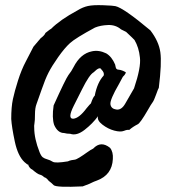

<svg xmlns="http://www.w3.org/2000/svg" viewBox="-20 -567 685 752"><path d="M377 -295Q371 -308 347 -284Q330 -275 301 -216.5Q272 -158 269 -153Q243 -101 267 -102Q290 -104 319 -143Q333 -160 336 -162Q345 -188 351 -192Q361 -244 386 -271Q390 -282 377 -295ZM473 -282Q469 -273 461 -266Q460 -263 446 -238Q410 -176 412.5 -158.5Q415 -141 435.5 -138Q456 -135 471 -162Q471 -163 505 -221Q533 -304 528 -342Q524 -381 507 -410Q505 -413 474 -442L454 -452Q433 -470 403.5 -469Q374 -468 352 -459Q276 -418 254.5 -398.5Q233 -379 208 -343.5Q183 -308 170 -282.5Q157 -257 143 -216Q129 -175 123 -159.5Q117 -144 117 -119.5Q117 -95 115 -84Q113 -73 114 -67Q114 -24 135 29Q141 44 147.5 49Q154 54 165 57Q176 60 186.5 66.5Q197 73 246 65Q252 62 259 60.5Q266 59 272 58.5Q278 58 291 50Q304 42 320 30.5Q336 19 345 15Q375 -17 411 12Q424 28 422 56Q419 118 360 140Q346 145 340.5 148Q335 151 330 153Q310 161 304 163Q200 168 190 158Q180 148 175.5 145Q171 142 168 138Q161 129 153 127Q145 119 136 117Q127 115 105 96Q102 96 96.5 89.5Q91 83 91 78Q88 79 76 68Q50 44 38 -12.5Q26 -69 24 -101Q24 -148 30.5 -178.5Q37 -209 50.5 -251.5Q64 -294 81 -326L111 -384L139 -417Q155 -429 158 -438Q161 -440 169 -446.5Q177 -453 180 -454Q216 -490 283 -526Q304 -539 324.5 -543.5Q345 -548 384.5 -546.5Q424 -545 432 -543Q464 -536 569 -448Q602 -405 608 -362.5Q614 -320 602 -223Q600 -221 591.5 -197Q583 -173 577.5 -166Q572 -159 559 -136Q529 -84 519 -80Q501 -71 486 -58Q479 -60 465.5 -54.5Q452 -49 427.5 -55.5Q403 -62 381 -79Q359 -96 364 -112Q343 -83 311.5 -58.5Q280 -34 255 -43Q242 -43 231 -46Q206 -46 192 -78Q183 -105 190 -154Q237 -258 248 -273Q260 -288 268 -304Q295 -357 340 -366Q367 -372 396 -358Q418 -345 431 -314Q433 -301 436 -297.5Q439 -294 445 -294Q451 -294 462 -289.5Q473 -285 473 -282Z"/></svg>

Font: Caveat Brush
Style: Regular
Weight: 400
Designer: Pablo Impallari
Foundry: Creative Lab NY
Version: Version 1.096; ttfautohint (v1.3)